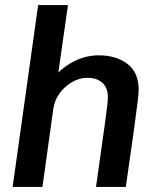

<svg xmlns="http://www.w3.org/2000/svg" viewBox="-20 -740 635 760"><path d="M30 0 131 -720H249L211 -453Q234 -475 259.5 -490Q285 -505 313 -513Q341 -521 371 -521Q439 -521 484 -487.5Q529 -454 529 -383Q529 -373 524.5 -335Q520 -297 509 -217Q498 -137 478 0H360Q371 -77 379.5 -138.5Q388 -200 394.5 -245Q401 -290 404 -317.5Q407 -345 407 -354Q407 -393 385 -412.5Q363 -432 325 -432Q295 -432 266 -415.5Q237 -399 216.5 -371.5Q196 -344 191 -309L148 0Z"/></svg>

Font: Chivo Medium
Style: Italic
Weight: 500
Italic angle: -8.05°
Designer: Hector Gatti
Foundry: Omnibus-Type
Version: Version 2.002